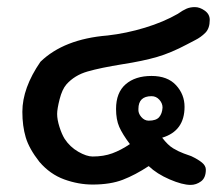

<svg xmlns="http://www.w3.org/2000/svg" viewBox="-20 -518 628 541"><path d="M571 -462Q571 -438 558.5 -425.5Q546 -413 530 -405Q514 -397 507 -393Q462 -369 422.5 -357.5Q383 -346 325 -337Q263 -327 226.5 -316.5Q190 -306 167 -280Q155 -266 148 -238.5Q141 -211 141 -197Q141 -181 147.5 -160.5Q154 -140 162 -127Q177 -104 200.5 -90.5Q224 -77 241 -77Q272 -77 296.5 -86Q321 -95 346 -112Q325 -140 316 -160.5Q307 -181 307 -211Q307 -257 334 -280.5Q361 -304 407 -304Q452 -304 476 -278Q500 -252 500 -217Q500 -149 437 -130Q453 -109 468 -100Q483 -91 498 -85.5Q513 -80 519 -78Q538 -69 549 -60Q560 -51 560 -40Q560 -17 546.5 -7Q533 3 517 3Q494 3 458 -12.5Q422 -28 399 -50Q361 -25 326 -11.5Q291 2 241 2Q201 2 161 -12.5Q121 -27 91 -62Q62 -99 52.5 -131Q43 -163 43 -203Q43 -270 94 -344Q160 -408 283 -418Q336 -424 388.5 -440Q441 -456 481 -479Q495 -489 505.5 -493.5Q516 -498 529 -498Q543 -498 557 -488Q571 -478 571 -462ZM399 -178Q420 -178 428.5 -188Q437 -198 438 -215Q438 -227 429 -237Q420 -247 407 -247Q370 -247 370 -211Q369 -199 378 -188.5Q387 -178 399 -178Z"/></svg>

Font: Itim
Style: Regular
Weight: 400
Designer: Suppakit Chalermlarp
Version: Version 1.002g